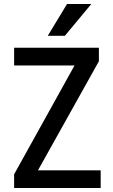

<svg xmlns="http://www.w3.org/2000/svg" viewBox="-20 -945 567 965"><path d="M51 0V-69L378 -658L390 -616H51V-705H477V-637L148 -48L137 -89H486V0ZM220 -765 317 -925H439L306 -765Z"/></svg>

Font: Nunito Sans 7pt Condensed SemiBold
Style: Regular
Weight: 600
Width: 3
Designer: Vernon Adams
Foundry: Vernon Adams
Version: Version 3.101;gftools[0.9.27]